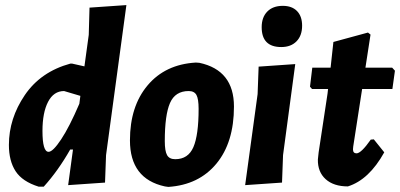

<svg xmlns="http://www.w3.org/2000/svg" viewBox="-20 -724 1573 755"><path d="M263 -474 312 -463 329 -587 332 -694 477 -704 397 -114 393 -6 248 4 267 -136H256Q209 -53 152 10H132Q68 -10 41.5 -50.5Q15 -91 15 -154Q15 -258 77.5 -350Q140 -442 257 -474ZM147 -209Q147 -127 171 -127Q188 -127 220.5 -176Q253 -225 292 -316L296 -347L232 -366Q191 -366 169 -323.5Q147 -281 147 -209Z M750 -478 764 -477Q900 -448 900 -305Q900 -164 831 -80.5Q762 3 642 11L628 9Q491 -21 491 -172Q491 -306 560.5 -388.5Q630 -471 750 -478ZM722 -366Q669 -366 648.5 -319Q628 -272 628 -169Q628 -130 637 -114Q646 -98 669 -98Q720 -98 740.5 -145.5Q761 -193 761 -296Q761 -335 752.5 -350.5Q744 -366 722 -366Z M1092 -701Q1128 -701 1148 -680.5Q1168 -660 1168 -623Q1168 -584 1146 -561.5Q1124 -539 1086 -539Q1009 -539 1009 -617Q1009 -656 1031 -678.5Q1053 -701 1092 -701ZM1141 -472 1093 -114 1089 -6 944 4 993 -354 997 -462Z M1348 9Q1292 9 1260.5 -19.5Q1229 -48 1230 -97L1233 -125L1268 -356L1270 -374H1207L1199 -383L1208 -458H1280L1291 -559L1427 -596L1437 -588L1417 -458H1522L1533 -446L1523 -374H1404L1369 -148L1368 -137Q1368 -121 1382 -121Q1400 -121 1438 -175L1450 -176L1491 -125Q1431 -17 1348 9Z"/></svg>

Font: Alegreya Sans SC ExtraBold
Style: Italic
Weight: 800
Italic angle: -7°
Designer: Juan Pablo del Peral
Foundry: Huerta Tipografica
Version: Version 2.007